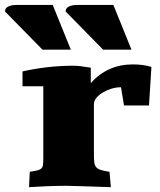

<svg xmlns="http://www.w3.org/2000/svg" viewBox="-71 -751 647 776"><path d="M-50.8 -704.6Q-50.8 -718.3 -37.6 -724.6Q-24.4 -731 -5.4 -731H142.1L215.3 -550.3H100.6ZM194.3 -704.6Q194.3 -718.3 207.5 -724.6Q220.7 -731 239.7 -731H387.2L460.4 -550.3H345.7ZM466.3 -490.7Q507.8 -490.7 541 -480.5L531.2 -324.7H430.2L418 -398.4Q398.9 -398.4 379.6 -392.6Q360.4 -386.7 344.5 -377.2Q328.6 -367.7 318.6 -355.5Q308.6 -343.3 308.6 -330.1V-126Q308.6 -106.4 310.1 -94.5Q311.5 -82.5 317.9 -75.2Q324.2 -67.9 336.9 -64Q349.6 -60.1 371.6 -56.6L377 5.4Q301.8 2.9 257.6 1.5Q213.4 0 198.2 0Q159.7 0 122.1 1.5Q84.5 2.9 46.4 5.4L49.3 -56.6Q68.4 -59.6 79.1 -62Q89.8 -64.5 95.5 -69.6Q101.1 -74.7 102.5 -83.7Q104 -92.8 104 -109.4V-402.3H20V-462.4Q70.3 -473.6 121.6 -479.5Q172.9 -485.4 227.5 -485.4Q238.3 -485.4 255.4 -483.4Q272.5 -481.4 295.9 -477.5V-415Q363.3 -490.7 466.3 -490.7Z"/></svg>

Font: Tienne Black
Style: Regular
Weight: 900
Designer: vernon adams
Foundry: vernon adams
Version: Version 001.001